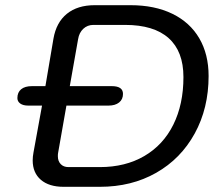

<svg xmlns="http://www.w3.org/2000/svg" viewBox="-20 -720 848 740"><path d="M106 -102Q106 -116 109 -132L142 -313H89Q69 -313 58 -321Q47 -329 47 -342Q47 -364 61.5 -376Q76 -388 103 -388H155L186 -571Q197 -634 238 -667Q279 -700 345 -700H483Q576 -700 644 -667Q712 -634 748 -572.5Q784 -511 784 -427Q784 -303 730.5 -205.5Q677 -108 582 -54Q487 0 365 0H225Q169 0 137.5 -27Q106 -54 106 -102ZM365 -76Q463 -76 536 -118.5Q609 -161 648 -239.5Q687 -318 687 -423Q687 -522 630 -573Q573 -624 462 -624H340Q317 -624 301 -609Q285 -594 281 -569L249 -388H411Q454 -388 454 -358Q454 -337 439 -325Q424 -313 398 -313H236L204 -131Q203 -127 203 -118Q203 -99 214 -87.5Q225 -76 244 -76Z"/></svg>

Font: Kodchasan Medium
Style: Italic
Weight: 500
Italic angle: -10°
Version: Version 1.000; ttfautohint (v1.6)